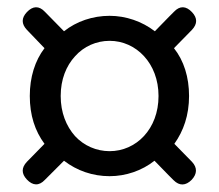

<svg xmlns="http://www.w3.org/2000/svg" viewBox="-20 -629 595 522"><path d="M439 -583 401 -544C366 -571 322 -586 278 -586C232 -586 188 -571 154 -544L102 -597C86 -614 69 -613 53 -596C38 -580 38 -564 53 -548L101 -498C75 -464 61 -419 61 -368C61 -316 75 -273 101 -238L53 -189C38 -173 38 -157 53 -141C69 -124 86 -123 102 -140L154 -192C189 -165 232 -150 278 -150C322 -150 366 -165 400 -192L438 -153L452 -139C468 -123 485 -124 501 -140C516 -156 517 -173 502 -189L454 -238C479 -273 494 -316 494 -368C494 -419 480 -464 453 -498L502 -548C517 -564 517 -580 502 -596C486 -613 469 -614 453 -597ZM184 -476C208 -503 242 -518 278 -518C350 -518 411 -457 411 -368C411 -278 350 -218 278 -218C242 -218 208 -233 184 -259C160 -286 145 -323 145 -368C145 -413 160 -450 184 -476Z"/></svg>

Font: GenSenRounded2 TW R
Style: Regular
Weight: 400
Version: Version 2.100;PS 2.1;hotconv 16.6.51;makeotf.lib2.5.65220 DE